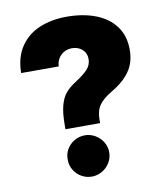

<svg xmlns="http://www.w3.org/2000/svg" viewBox="-82 -785 741 863"><g transform="rotate(-10 288.5 -353.0)"><path d="M267.6 -419.9Q307.1 -445.3 325.9 -465.3Q344.7 -485.4 344.7 -512.7Q344.7 -539.6 325.9 -556.4Q307.1 -573.2 279.3 -573.2Q260.3 -573.2 243.9 -564.5Q227.5 -555.7 217.5 -539.6Q207.5 -523.4 207 -502.9H35.2Q36.1 -575.2 68.8 -623.3Q101.6 -671.4 156.5 -694.1Q211.4 -716.8 280.3 -716.8Q354.5 -716.8 411.9 -694.8Q469.2 -672.9 501.7 -629.2Q534.2 -585.4 534.2 -522.5Q534.2 -463.4 505.4 -422.9Q476.6 -382.3 421.9 -350.6Q381.3 -326.7 363.5 -301.3Q345.7 -275.9 345.7 -235.4V-219.7H187.5V-235.4Q187.5 -291.5 196.3 -325.7Q205.1 -359.9 221.9 -380.6Q238.8 -401.4 267.6 -419.9ZM173.8 -84Q173.3 -109.4 186 -130.9Q198.7 -152.3 220.7 -165Q242.7 -177.7 268.6 -177.7Q293 -177.7 314.9 -165Q336.9 -152.3 350.1 -130.9Q363.3 -109.4 363.3 -84Q363.3 -58.1 350.1 -36.4Q336.9 -14.6 314.9 -2Q293 10.7 268.6 10.7Q242.7 10.7 220.7 -2Q198.7 -14.6 186 -36.4Q173.3 -58.1 173.8 -84Z"/></g></svg>

Font: Pretendard GOV Black
Style: Regular
Weight: 900
Designer: Base glyphs from Inter by Rasmus Andersson; Hangeul glyphs from Noto Sans CJK(Source Han Sans) by Jang Soo-young and Kan
Foundry: Kil Hyung-jin
Version: Version 1.309